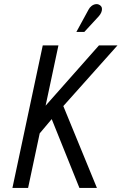

<svg xmlns="http://www.w3.org/2000/svg" viewBox="-20 -923 597 943"><path d="M465 -843Q474 -853 478 -863.5Q482 -874 480.5 -883Q479 -892 470 -898Q461 -904 450 -902.5Q439 -901 429.5 -893.5Q420 -886 415 -876L355 -766H394ZM204 -404 267 -700H190L41 0H118L175 -268L234 -338L370 0H456L291 -402L557 -700H466Z"/></svg>

Font: Advent Pro Medium
Style: Italic
Weight: 500
Italic angle: -12°
Version: Version 3.000